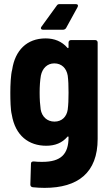

<svg xmlns="http://www.w3.org/2000/svg" viewBox="-20 -708 539 930"><path d="M348 -688H269C263 -688 259 -687 255 -681L181 -579C175 -571 179 -564 189 -564H285C291 -564 297 -567 300 -572L356 -674C360 -682 357 -688 348 -688ZM312 -502V-479C312 -475 309 -473 306 -477C280 -507 244 -522 201 -522C110 -522 53 -464 39 -371C32 -346 30 -295 30 -259C30 -225 31 -175 37 -153C54 -50 120 -2 204 -2C247 -2 281 -16 306 -45C309 -49 312 -47 312 -43C312 39 275 76 185 76C172 76 158 76 143 74C135 74 130 77 130 85L127 186C127 193 131 198 139 199C159 201 178 202 196 202C357 202 453 129 453 -35V-502C453 -509 448 -514 441 -514H324C317 -514 312 -509 312 -502ZM308 -177C303 -143 280 -119 244 -119C208 -119 183 -143 177 -178C174 -200 172 -226 172 -259C172 -291 174 -318 178 -342C185 -376 208 -401 243 -401C279 -401 302 -377 308 -342C311 -318 312 -296 312 -259C312 -223 311 -201 308 -177Z"/></svg>

Font: Barlow Semi Condensed
Style: Bold
Weight: 700
Width: 4
Designer: Jeremy Tribby
Foundry: Tribby Type
Version: Version 1.422;hotconv 1.0.109;makeotfexe 2.5.65596